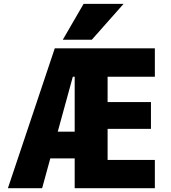

<svg xmlns="http://www.w3.org/2000/svg" viewBox="-20 -986 896 1008"><path d="M283.2 -294.9H372.1V-583H362.3ZM628.9 -965.8 461.9 -777.3H309.6L418.9 -965.8ZM793 -732.4V-583H544.9V-450.2H772.5V-309.6H544.9V-146.5H793V2H372.1V-154.3H244.1L201.2 2H21.5L267.6 -732.4Z"/></svg>

Font: Gen Shin Gothic Heavy
Style: Bold
Weight: 900
Designer: [Source Han Sans]
Ryoko NISHIZUKA  (kana & ideographs); Paul D. Hunt (Latin, Greek & Cyrillic); Wenlong ZHANG  (bopomofo
Version: Version 1.002.20150607